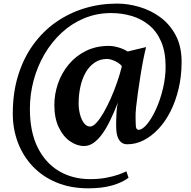

<svg xmlns="http://www.w3.org/2000/svg" viewBox="-20 -774 1040 1044"><path d="M49.5 -156Q49.5 -270.5 78.8 -364.5Q108 -458.5 160.8 -531.2Q213.5 -604 284.8 -653.8Q356 -703.5 440.2 -729Q524.5 -754.5 616 -754.5Q676.5 -754.5 738.5 -736.2Q800.5 -718 852.2 -679.8Q904 -641.5 935.8 -581.5Q967.5 -521.5 967.5 -437.5Q967.5 -361 951.5 -293Q935.5 -225 907.5 -169.2Q879.5 -113.5 842 -73.5Q804.5 -33.5 761.5 -11.5Q718.5 10.5 672.5 10.5Q650 10.5 636.8 -2.2Q623.5 -15 617.5 -36.8Q611.5 -58.5 611.5 -87.5Q611.5 -98.5 611.8 -120.2Q612 -142 613.8 -167.8Q615.5 -193.5 621 -216.5Q601 -165 580.2 -121.8Q559.5 -78.5 536.8 -46.8Q514 -15 489.2 2.5Q464.5 20 437 20Q398 20 360.8 -5.8Q323.5 -31.5 299.5 -81.5Q275.5 -131.5 275.5 -203.5Q275.5 -261.5 295 -318.8Q314.5 -376 352.8 -422.5Q391 -469 446.5 -496.8Q502 -524.5 573 -524.5Q587 -524.5 605.5 -520.8Q624 -517 642.2 -510Q660.5 -503 674 -494L774.5 -518Q767 -490 759 -449.2Q751 -408.5 743.8 -362.5Q736.5 -316.5 730.2 -272.2Q724 -228 720 -191.5Q716.5 -155 717.2 -135.2Q718 -115.5 718 -101Q718 -81 722.5 -74.5Q727 -68 732 -68Q754 -68 779.8 -99Q805.5 -130 828.5 -180.8Q851.5 -231.5 866 -292Q880.5 -352.5 880.5 -411.5Q880.5 -491.5 856.5 -547.2Q832.5 -603 790.8 -637.2Q749 -671.5 695.8 -687.2Q642.5 -703 584.5 -703Q506 -703 438 -674.8Q370 -646.5 315.5 -596.2Q261 -546 222.2 -479.8Q183.5 -413.5 163 -337.5Q142.5 -261.5 142.5 -182Q142.5 -58.5 184.2 26.5Q226 111.5 300 155.8Q374 200 470 200Q517.5 200 556.2 192.8Q595 185.5 623 175.8Q651 166 667 157.5L679 192.5Q645 218.5 590 234.2Q535 250 460.5 250Q363.5 250 287.2 218.2Q211 186.5 158 130.5Q105 74.5 77.2 0.8Q49.5 -73 49.5 -156ZM407.5 -211.5Q407.5 -181 415 -152.2Q422.5 -123.5 436.5 -104.8Q450.5 -86 470 -86Q485.5 -86 504 -106Q522.5 -126 542.5 -160.2Q562.5 -194.5 581.5 -237Q600.5 -279.5 616.2 -325Q632 -370.5 642.5 -413Q637 -423 622.8 -432.2Q608.5 -441.5 592 -447.5Q575.5 -453.5 563 -453.5Q523.5 -453.5 494 -433.2Q464.5 -413 445.2 -378.8Q426 -344.5 416.8 -301.2Q407.5 -258 407.5 -211.5Z"/></svg>

Font: Merriweather 24pt Black
Style: Italic
Weight: 900
Italic angle: -7.8°
Designer: Eben Sorkin
Foundry: Eben Sorkin
Version: Version 2.101